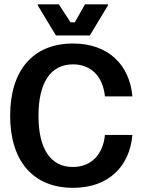

<svg xmlns="http://www.w3.org/2000/svg" viewBox="-20 -866 663 898"><path d="M400 -700 485 -840.8V-845.8H377.5L330 -761.7H310L255 -845.8H156.7V-840.8L241.7 -700ZM321.7 12.5C489.2 12.5 586.7 -89.2 599.2 -235H470.8C462.5 -146.7 409.2 -85 320.8 -85C218.3 -85 160 -166.7 160 -324.2C160 -478.3 215.8 -565 321.7 -565C405.8 -565 461.7 -508.3 470.8 -415H599.2C586.7 -560.8 488.3 -662.5 321.7 -662.5C133.3 -662.5 27.5 -535.8 27.5 -325C27.5 -112.5 135 12.5 321.7 12.5Z"/></svg>

Font: Familjen Grotesk SemiBold
Style: Regular
Weight: 600
Designer: Anders Wikstroem, Jonas Baeckman, Matilda Gysing, Kristian Moeller
Foundry: Familjen STHLM AB
Version: Version 2.000